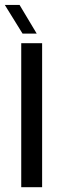

<svg xmlns="http://www.w3.org/2000/svg" viewBox="-37 -780 247 800"><path d="M51.5 0V-600H138.5V0ZM57 -640 -17 -759.5H44.5L116 -640Z"/></svg>

Font: Big Shoulders Display Thin SemiBold
Style: Regular
Weight: 600
Version: Version 2.002